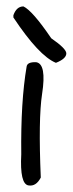

<svg xmlns="http://www.w3.org/2000/svg" viewBox="-20 -557 226 595"><path d="M91.8 -364.3Q125 -359.4 110.4 -265.6Q98.6 -188.5 106.4 -6.8Q91.8 21.5 68.4 17.6Q41 13.7 45.9 -79.1Q43.9 -241.2 62.5 -350.6Q64.5 -365.2 91.8 -364.3ZM52.7 -537.1Q81.1 -523.4 138.7 -438.5Q185.5 -406.2 185.5 -391.6Q185.5 -375 153.3 -362.3Q100.6 -383.8 21.5 -502.9V-509.8Q31.2 -537.1 52.7 -537.1Z"/></svg>

Font: Sue Ellen Francisco
Style: Regular
Weight: 400
Designer: Kimberly Geswein
Foundry: Kimberly Geswein
Version: Version 1.002 2007